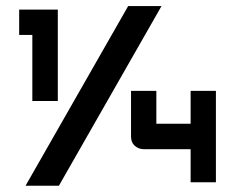

<svg xmlns="http://www.w3.org/2000/svg" viewBox="-20 -612 775 627"><path d="M507.4 -592.1 172.3 -5.4H63.4L398.5 -592.1ZM168.8 -282.2H85.6V-498H42.6V-580.7H168.8ZM685.1 -16.8H602.5V-315.3H685.1ZM685.1 -124.8H449.5Q440.6 -124.8 432.9 -128Q425.2 -131.2 419.3 -136.6Q413.4 -142.1 410.6 -149.8Q407.9 -157.4 407.9 -165.8V-315.3H490.6V-207.9H685.1Z"/></svg>

Font: AKL FREE 001
Style: Regular
Weight: 400
Designer: AKL
Foundry: AKL
Version: Version 1.00;August 10, 2024;FontCreator 13.0.0.2630 64-bit